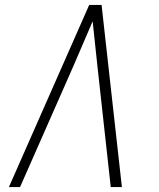

<svg xmlns="http://www.w3.org/2000/svg" viewBox="-20 -755 640 775"><path d="M16 0 340 -735H390L472 0H427L373 -490Q368 -535 363.5 -579.5Q359 -624 354 -669Q335 -624 315.5 -579.5Q296 -535 277 -490L61 0Z"/></svg>

Font: Iosevka XLt Ex Obl
Style: Regular
Weight: 200
Width: 7
Italic angle: -9°
Monospace: yes
Designer: Belleve Invis
Foundry: Belleve Invis
Version: Version 32.5.0; ttfautohint (v1.8.4)